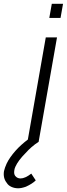

<svg xmlns="http://www.w3.org/2000/svg" viewBox="-103 -764 359 1034"><path d="M223 -667.5H162.5L176 -743.5H236.5ZM89.5 207.5Q71.5 225.5 36.5 241.5Q12.5 250 -5 250Q-25 250 -41.8 242.2Q-58.5 234.5 -66.5 221Q-87.5 195 -81.5 157.5Q-79 148 -75.8 138Q-72.5 128 -67.5 117.5Q-59.5 100.5 -47.2 83Q-35 65.5 -20.2 48.8Q-5.5 32 11.8 16.5Q29 1 47 -12.5L143.5 -562.5H204L105 0Q85 12.5 67.5 27.8Q50 43 34.5 60.5Q-4.5 99.5 -20 133.5Q-25 144.5 -26 154Q-29 173 -21 183.5Q-10 197 7.5 197Q32 197 65.5 171Z"/></svg>

Font: Russisch Sans Light
Style: Italic
Weight: 300
Italic angle: -10°
Designer: Michael Sharanda (font) & Cristiano Sobral (main changes)
Foundry: Michael Sharanda
Version: Version 2.00;September 8, 2020;FontCreator 13.0.0.2681 64-bi